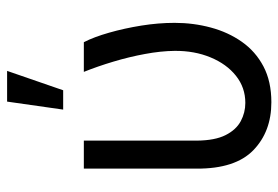

<svg xmlns="http://www.w3.org/2000/svg" viewBox="-146 -658 813 562"><g transform="rotate(-90 261.0 -377.5)"><path d="M47.9 -539.1H129.9V-208Q130.4 -155.3 146 -124.3Q161.6 -93.3 186.8 -79.8Q211.9 -66.4 240.2 -66.4Q285.2 -66.4 319.6 -93.8Q354 -121.1 373.5 -168.2Q393.1 -215.3 392.6 -273.4Q392.1 -314 383.5 -360.1Q375 -406.2 361.1 -452.6Q347.2 -499 331.1 -539.1H418Q433.1 -509.8 445.8 -465.3Q458.5 -420.9 466.6 -370.8Q474.6 -320.8 474.6 -273.4Q474.6 -218.3 460.9 -167.5Q447.3 -116.7 419.2 -76.7Q391.1 -36.6 347.2 -13.4Q303.2 9.8 242.2 9.8Q156.2 9.8 101.8 -43Q47.4 -95.7 47.9 -209ZM220.7 -599.6 244.1 -763.7H334L277.3 -599.6Z"/></g></svg>

Font: Inter Display V
Style: Regular
Weight: 400
Designer: Rasmus Andersson
Foundry: rsms
Version: Version 3.015;git-src